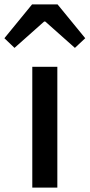

<svg xmlns="http://www.w3.org/2000/svg" viewBox="-60 -854 408 874"><path d="M87 0H201V-550H87ZM-40 -680 6 -636 141 -756H146L281 -636L328 -680L202 -834H86Z"/></svg>

Font: Source Han Sans KR Medium
Style: Regular
Weight: 500
Designer: Ryoko NISHIZUKA (kana & ideographs); Paul D. Hunt (Latin, Greek & Cyrillic); Wenlong ZHANG (bopomofo); Sandoll Communica
Foundry: Adobe Systems Incorporated
Version: Version 1.001;PS 1.001;hotconv 1.0.78;makeotf.lib2.5.61930